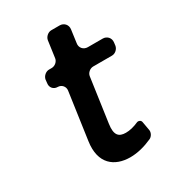

<svg xmlns="http://www.w3.org/2000/svg" viewBox="-163 -752 772 851"><g transform="rotate(-30 222.5 -326.5)"><path d="M357 -115C332 -104 311 -99 291 -99C255 -99 237 -116 245 -171L277 -396C279 -412 295 -426 312 -426H408C425 -426 440 -440 443 -456L445 -472C448 -494 432 -512 410 -512H334C312 -512 296 -530 300 -552L309 -618C312 -640 296 -658 274 -658H231C215 -658 199 -644 196 -628L184 -542C182 -526 166 -512 149 -512H135C119 -512 103 -498 100 -482L98 -463C95 -443 109 -426 130 -426C150 -426 165 -409 162 -389L128 -150C112 -41 174 5 254 5C291 5 329 -5 367 -22C380 -28 389 -45 386 -59L378 -104C376 -113 366 -118 357 -115Z"/></g></svg>

Font: Trueno
Style: RoundIt
Weight: 400
Designer: Julieta Ulanovsky, Jasper
Foundry: Julieta Ulanovsky, Cannot Into Space Fonts
Version: Version 3.001